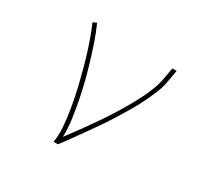

<svg xmlns="http://www.w3.org/2000/svg" viewBox="-119 -670 838 812"><g transform="rotate(30 300.0 -264.0)"><path d="M230 0Q236 -35 233.5 -69.5Q231 -104 226 -137.5Q221 -171 214.5 -203.5Q208 -236 200 -268.5Q192 -301 183.5 -333Q175 -365 165 -397Q155 -429 144 -459.5Q133 -490 120 -520L138 -528Q155 -490 168.5 -450.5Q182 -411 194 -371Q206 -331 216.5 -290Q227 -249 235 -207.5Q243 -166 249 -123.5Q255 -81 254 -38Q273 -63 291.5 -88.5Q310 -114 328.5 -140Q347 -166 364.5 -192Q382 -218 398.5 -244.5Q415 -271 430.5 -298Q446 -325 460 -353Q474 -381 485 -410Q496 -439 501 -468L510 -520H531L522 -468Q517 -436 504.5 -405Q492 -374 477 -343.5Q462 -313 444.5 -283.5Q427 -254 409 -225Q391 -196 371.5 -167.5Q352 -139 332 -111Q312 -83 292 -55Q272 -27 251 0Z"/></g></svg>

Font: Iosevka SS04 Th Ex Obl
Style: Regular
Weight: 100
Width: 7
Italic angle: -9°
Monospace: yes
Designer: Belleve Invis
Foundry: Belleve Invis
Version: Version 19.0.0; ttfautohint (v1.8.4)